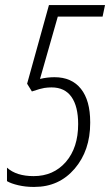

<svg xmlns="http://www.w3.org/2000/svg" viewBox="-20 -734 438 764"><path d="M113.8 -33.2Q192.9 -33.2 242.2 -89.8Q291 -146.5 291 -240.2Q291 -310.5 264.4 -348.4Q237.8 -386.2 185.1 -386.2Q170.9 -386.2 156.2 -384Q141.6 -381.8 106.9 -370.1L87.9 -400.9L174.8 -713.9H397.9L388.2 -668H210L139.2 -419.9Q167.5 -426.8 196.8 -426.8Q265.1 -426.8 302 -380.6Q338.9 -334.5 338.9 -248Q338.9 -246.6 338.9 -244.6Q338.9 -134.8 276.9 -62.5Q214.8 9.8 117.2 9.8Q114.3 9.8 111.8 9.8Q82 9.8 53.2 3.2Q24.4 -3.4 7.8 -13.2V-66.9Q44.9 -33.2 113.8 -33.2Z"/></svg>

Font: Open Sans Hebrew Condensed Light
Style: Italic
Weight: 300
Width: 3
Italic angle: -12°
Foundry: Ascender Corporation, Yanek Iontef
Version: Version 2.001;PS 002.001;hotconv 1.0.70;makeotf.lib2.5.58329